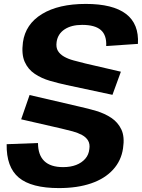

<svg xmlns="http://www.w3.org/2000/svg" viewBox="-20 -840 724 980"><path d="M281 120Q140 120 76 66.5Q12 13 14 -104L174 -110Q174 -49 206 -18Q238 13 302 13Q340 13 368.5 2Q397 -9 415 -29.5Q433 -50 436 -79Q440 -105 429.5 -122.5Q419 -140 398.5 -151Q378 -162 351 -169.5Q324 -177 293 -184L88 -231L131 -355L389 -295Q430 -286 472 -273.5Q514 -261 548 -238.5Q582 -216 599.5 -179Q617 -142 608 -83Q599 -20 557 26Q515 72 445 96Q375 120 281 120ZM320 -406Q278 -415 235 -427.5Q192 -440 157.5 -463Q123 -486 106 -524.5Q89 -563 97 -624Q110 -717 194.5 -768.5Q279 -820 418 -820Q556 -820 623 -769Q690 -718 684 -616L522 -605Q525 -660 495 -686.5Q465 -713 399 -713Q344 -713 309.5 -690Q275 -667 269 -626Q265 -598 275.5 -580.5Q286 -563 307 -551Q328 -539 356 -531.5Q384 -524 416 -516L597 -474L554 -356Z"/></svg>

Font: Pathway Extreme 8pt Thin 12pt
Style: Bold Italic
Weight: 700
Italic angle: -8°
Version: Version 1.001;gftools[0.9.26]